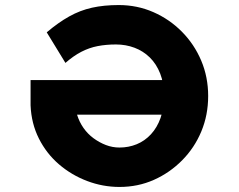

<svg xmlns="http://www.w3.org/2000/svg" viewBox="-20 -730 946 760"><path d="M453 10Q387 10 325 -13.5Q263 -37 213.5 -79.5Q164 -122 134 -181.5Q104 -241 101 -313V-413H739L748 -276H285Q294 -247 310.5 -223.5Q327 -200 350 -183Q373 -166 399 -156Q425 -146 453 -146Q489 -146 521 -159Q553 -172 577.5 -198.5Q602 -225 615.5 -263Q629 -301 629 -351Q629 -401 614 -439Q599 -477 573 -502.5Q547 -528 512.5 -541Q478 -554 439 -554Q400 -554 366.5 -547.5Q333 -541 302 -525Q271 -509 239 -481L165 -602Q211 -641 254 -665Q297 -689 344 -699.5Q391 -710 450 -710Q523 -710 587 -682Q651 -654 700 -604.5Q749 -555 776.5 -490Q804 -425 804 -350Q804 -275 777 -210Q750 -145 701 -95.5Q652 -46 589 -18Q526 10 453 10Z"/></svg>

Font: Lexend Peta
Style: Bold
Weight: 700
Designer: Bonnie Shaver-Troup, Thomas Jockin
Foundry: Lexend
Version: Version 1.007